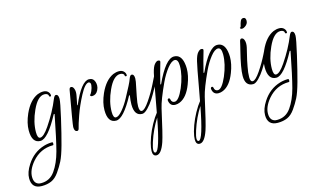

<svg xmlns="http://www.w3.org/2000/svg" viewBox="-218 -776 2388 1391"><g transform="rotate(-15 976.0 -80.0)"><path d="M214.4 -292Q234.4 -292 234.4 -258.4Q234.4 -234.4 208 -119.6Q181.6 -4.8 160.8 70.4Q140 145.6 121.6 182Q103.2 218.4 77.2 255.2Q51.2 292 20 305.6Q-11.2 319.2 -52 319.2Q-128 319.2 -128 241.6Q-128 196 -93.6 143.2Q-44 65.6 39.2 40.8Q68.8 32 100.8 32Q106.4 32 106.4 43.2Q106.4 54.4 100.8 54.4Q6.4 54.4 -57.6 128.8Q-104.8 184.8 -104.8 236.8Q-104.8 288.8 -64.8 296.8L-52 297.6Q13.6 297.6 52 243.2Q91.2 188 113.6 104Q136 19.2 171.2 -161.6H164.8Q78.4 0.8 22.4 0.8Q-40.8 0.8 -40.8 -94.4Q-40.8 -149.6 -12 -215.2Q28 -304 89.6 -331.2Q111.2 -340 133.2 -340Q155.2 -340 168 -327.2Q180.8 -314.4 180.8 -298.4Q180.8 -291.2 173.2 -291.6Q165.6 -292 165.6 -299.2Q165.6 -306.4 158 -312.4Q150.4 -318.4 136 -318.4Q85.6 -318.4 44.8 -228Q6.4 -144 6.4 -68.8Q6.4 -22.4 26.4 -22.4Q52.8 -22.4 95.2 -84.8Q159.2 -179.2 195.2 -269.6Q204.8 -292 214.4 -292Z M299.2 0Q276.8 0 276.8 -34.4Q276.8 -52.8 321.6 -302.4Q324.8 -319.2 336 -319.2Q350.4 -319.2 357.6 -298.4Q361.6 -287.2 361.6 -274Q361.6 -260.8 358.4 -245.6L345.6 -180H349.6Q418.4 -340 476 -340Q508 -340 518.4 -308.8Q522.4 -296.8 522.4 -281.2Q522.4 -265.6 513.6 -247.2Q498.4 -216 468 -216Q461.6 -216 458 -219.2Q454.4 -222.4 453.6 -228Q460 -228 470.4 -251.6Q480.8 -275.2 482.4 -295.2Q484 -315.2 468.8 -318.4Q440.8 -318.4 402.4 -245.6Q364 -172.8 340.8 -106.4Q317.6 -40 313.6 -20Q309.6 0 299.2 0Z M590.4 0.8Q527.2 0.8 527.2 -94.4Q527.2 -149.6 556 -215.2Q596 -304 657.6 -331.2Q679.2 -340 701.2 -340Q723.2 -340 736 -327.2Q748.8 -314.4 748.8 -298.4Q748.8 -291.2 741.2 -291.6Q733.6 -292 733.6 -299.2Q733.6 -306.4 726 -312.4Q718.4 -318.4 704 -318.4Q653.6 -318.4 612.8 -228Q574.4 -144 574.4 -68.8Q574.4 -22.4 594.8 -22.4Q615.2 -22.4 644.4 -57.2Q673.6 -92 698.4 -138.4Q752 -236 761.6 -264Q771.2 -292 782.4 -292Q802.4 -292 802.4 -258.4Q802.4 -248 800 -234.4Q773.6 -106.4 771.6 -86.4Q769.6 -66.4 769.6 -57.6Q769.6 -19.2 788 -19.2Q808.8 -19.2 846.4 -74.4Q884 -129.6 911.2 -184.8L938.4 -240H960Q955.2 -230.4 947.6 -214Q940 -197.6 917.6 -155.6Q895.2 -113.6 874.8 -81.6Q854.4 -49.6 829.2 -23.6Q804 2.4 785.6 2.4Q726.4 2.4 726.4 -84Q726.4 -112.8 732.8 -151.2H727.2Q645.6 0.8 590.4 0.8Z M1035.2 -21.6Q1065.6 -21.6 1101.6 -104Q1138.4 -191.2 1138.4 -263.2Q1138.4 -312.8 1112.8 -313.6Q1088 -313.6 1056.4 -273.6Q1024.8 -233.6 999.2 -179.2Q944 -60 930.4 -0.8Q888 191.2 872 237.6Q844 319.2 808 319.2Q780 319.2 780 280.8Q780 258.4 789.6 221.6Q814.4 132.8 867.2 51.2L888.8 21.6Q896 -14.4 908 -82.4Q932 -219.2 942.8 -263.6Q953.6 -308 968.4 -324.4Q983.2 -340.8 993.6 -340.8Q1013.6 -340.8 1008 -324.8Q988 -259.2 966.4 -169.6H972Q1050.4 -340 1113.6 -340Q1164.8 -340 1177.6 -274.4Q1181.6 -253.6 1181.6 -232Q1181.6 -179.2 1157.6 -117.6Q1124 -29.6 1068 -6.4Q1051.2 0.8 1034.4 0.8Q995.2 0.8 988.8 -42.4Q988 -49.6 992 -53.6Q996 -57.6 1001.6 -56Q1007.2 -54.4 1008 -48Q1012 -21.6 1035.2 -21.6ZM805.6 297.6Q836.8 297.6 882.4 56Q835.2 129.6 806.4 219.2Q793.6 259.2 793.6 278.4Q793.6 297.6 805.6 297.6Z M1359.2 -21.6Q1389.6 -21.6 1425.6 -104Q1462.4 -191.2 1462.4 -263.2Q1462.4 -312.8 1436.8 -313.6Q1412 -313.6 1380.4 -273.6Q1348.8 -233.6 1323.2 -179.2Q1268 -60 1254.4 -0.8Q1212 191.2 1196 237.6Q1168 319.2 1132 319.2Q1104 319.2 1104 280.8Q1104 258.4 1113.6 221.6Q1138.4 132.8 1191.2 51.2L1212.8 21.6Q1220 -14.4 1232 -82.4Q1256 -219.2 1266.8 -263.6Q1277.6 -308 1292.4 -324.4Q1307.2 -340.8 1317.6 -340.8Q1337.6 -340.8 1332 -324.8Q1312 -259.2 1290.4 -169.6H1296Q1374.4 -340 1437.6 -340Q1488.8 -340 1501.6 -274.4Q1505.6 -253.6 1505.6 -232Q1505.6 -179.2 1481.6 -117.6Q1448 -29.6 1392 -6.4Q1375.2 0.8 1358.4 0.8Q1319.2 0.8 1312.8 -42.4Q1312 -49.6 1316 -53.6Q1320 -57.6 1325.6 -56Q1331.2 -54.4 1332 -48Q1336 -21.6 1359.2 -21.6ZM1129.6 297.6Q1160.8 297.6 1206.4 56Q1159.2 129.6 1130.4 219.2Q1117.6 259.2 1117.6 278.4Q1117.6 297.6 1129.6 297.6Z M1671.2 -479.2Q1689.6 -479.2 1689.6 -454.4Q1689.6 -429.6 1665.6 -414.4Q1653.6 -406.4 1644.8 -406.4Q1632 -406.4 1629.6 -414.4L1628.8 -416.8Q1636 -416.8 1639.2 -432.4Q1642.4 -448 1649.2 -463.6Q1656 -479.2 1671.2 -479.2ZM1620 -19.2Q1640.8 -19.2 1678.4 -74.4Q1716 -129.6 1743.2 -184.8L1770.4 -240H1792Q1787.2 -230.4 1779.6 -214Q1772 -197.6 1749.6 -155.6Q1727.2 -113.6 1706.8 -81.6Q1686.4 -49.6 1661.2 -23.6Q1636 2.4 1617.6 2.4Q1558.4 2.4 1558.4 -74.4Q1558.4 -132 1591.2 -261.6Q1594.4 -275.2 1596.4 -282.4Q1598.4 -289.6 1600.8 -301.2Q1603.2 -312.8 1605.6 -322.4Q1609.6 -339.2 1620 -339.2Q1634.4 -339.2 1640.8 -318.4Q1644 -308.8 1644 -295.2Q1644 -281.6 1640.8 -266.8Q1637.6 -252 1630.4 -223.2Q1623.2 -194.4 1619.2 -176Q1615.2 -157.6 1610.4 -131.2Q1601.6 -87.2 1601.6 -53.2Q1601.6 -19.2 1620 -19.2Z M1984 -292Q2004 -292 2004 -258.4Q2004 -234.4 1977.6 -119.6Q1951.2 -4.8 1930.4 70.4Q1909.6 145.6 1891.2 182Q1872.8 218.4 1846.8 255.2Q1820.8 292 1789.6 305.6Q1758.4 319.2 1717.6 319.2Q1641.6 319.2 1641.6 241.6Q1641.6 196 1676 143.2Q1725.6 65.6 1808.8 40.8Q1838.4 32 1870.4 32Q1876 32 1876 43.2Q1876 54.4 1870.4 54.4Q1776 54.4 1712 128.8Q1664.8 184.8 1664.8 236.8Q1664.8 288.8 1704.8 296.8L1717.6 297.6Q1783.2 297.6 1821.6 243.2Q1860.8 188 1883.2 104Q1905.6 19.2 1940.8 -161.6H1934.4Q1848 0.8 1792 0.8Q1728.8 0.8 1728.8 -94.4Q1728.8 -149.6 1757.6 -215.2Q1797.6 -304 1859.2 -331.2Q1880.8 -340 1902.8 -340Q1924.8 -340 1937.6 -327.2Q1950.4 -314.4 1950.4 -298.4Q1950.4 -291.2 1942.8 -291.6Q1935.2 -292 1935.2 -299.2Q1935.2 -306.4 1927.6 -312.4Q1920 -318.4 1905.6 -318.4Q1855.2 -318.4 1814.4 -228Q1776 -144 1776 -68.8Q1776 -22.4 1796 -22.4Q1822.4 -22.4 1864.8 -84.8Q1928.8 -179.2 1964.8 -269.6Q1974.4 -292 1984 -292Z"/></g></svg>

Font: Rouge Script
Style: Regular
Weight: 400
Designer: Sabrina Mariela Lopez
Foundry: Typesenses
Version: Version 1.003